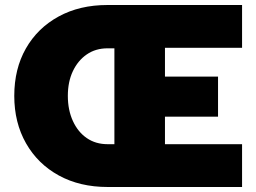

<svg xmlns="http://www.w3.org/2000/svg" viewBox="-20 -748 1024 767"><path d="M37 -365Q37 -473 83.5 -554.5Q130 -636 214 -682Q298 -728 409 -728H947V-557H639V-442H851V-282H639V-172H947V-1H410Q299 -1 215 -47Q131 -93 84 -175.5Q37 -258 37 -365ZM251 -365Q251 -309 271 -265Q291 -221 326.5 -196.5Q362 -172 410 -172H437V-555H410Q362 -555 326.5 -530.5Q291 -506 271 -463.5Q251 -421 251 -365Z"/></svg>

Font: BDO Grotesk Black
Style: Regular
Weight: 900
Designer: Deni Anggara
Foundry: Lokal Container
Version: Version 2.000